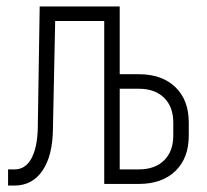

<svg xmlns="http://www.w3.org/2000/svg" viewBox="-20 -570 640 595"><path d="M5 5V-45H25Q58 -45 76.5 -77.5Q95 -110 97 -169L103 -550H351V-340H410Q482 -340 523.5 -300Q565 -260 565 -190V-150Q565 -80 523.5 -40Q482 0 410 0H303V-505H151L144 -169Q143 -87 111.5 -41Q80 5 25 5ZM410 -45Q460 -45 488.5 -73Q517 -101 517 -150V-190Q517 -239 488.5 -267Q460 -295 410 -295H351V-45Z"/></svg>

Font: JetBrains Mono Extra Light
Style: Regular
Weight: 200
Monospace: yes
Designer: Philipp Nurullin, Konstantin Bulenkov
Foundry: JetBrains
Version: 2.002